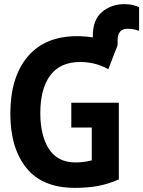

<svg xmlns="http://www.w3.org/2000/svg" viewBox="-20 -899 693 929"><path d="M555 -31V-402H325V-282H424V-123Q384 -113 346 -113Q259 -113 217 -178Q175 -243 175 -352Q175 -469 223 -534Q271 -599 368 -599Q443 -599 504 -564L549 -680V-704Q549 -760 598 -760Q615 -760 630 -756.5Q645 -753 653 -750V-864Q644 -869 625 -874Q606 -879 583 -879Q519 -879 474 -841.5Q429 -804 429 -724V-718Q391 -724 353 -724Q197 -724 113.5 -624.5Q30 -525 30 -349Q30 -183 107.5 -86.5Q185 10 343 10Q403 10 453 1Q503 -8 555 -31Z"/></svg>

Font: Noto Sans Mono UI
Style: Bold
Weight: 700
Designer: Monotype Design team
Foundry: Monotype Imaging Inc.
Version: 1.000